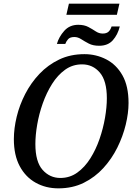

<svg xmlns="http://www.w3.org/2000/svg" viewBox="-20 -1022 745 1053"><path d="M344 -941 358 -1002H635L621 -941ZM524 -771Q490 -771 467 -783Q444 -795 425.5 -807Q407 -819 388 -819Q364 -819 353.5 -807Q343 -795 338 -781H292Q303 -820 332.5 -853Q362 -886 409 -886Q442 -886 464.5 -874Q487 -862 505 -850Q523 -838 543 -838Q564 -838 575 -848Q586 -858 592 -877H637Q626 -832 599 -801.5Q572 -771 524 -771ZM300 11Q231 11 175.5 -20Q120 -51 88 -111Q56 -171 56 -259Q56 -317 71.5 -381.5Q87 -446 118.5 -507Q150 -568 196.5 -617Q243 -666 304.5 -695.5Q366 -725 443 -725Q507 -725 562.5 -696.5Q618 -668 651.5 -609Q685 -550 685 -457Q685 -402 669.5 -338Q654 -274 623.5 -212.5Q593 -151 547 -100.5Q501 -50 439.5 -19.5Q378 11 300 11ZM311 -46Q363 -46 404 -75.5Q445 -105 475.5 -153.5Q506 -202 526 -260Q546 -318 556 -376.5Q566 -435 566 -483Q566 -579 527.5 -624Q489 -669 430 -669Q378 -669 337 -639.5Q296 -610 265.5 -561.5Q235 -513 214.5 -455Q194 -397 184 -338.5Q174 -280 174 -232Q174 -135 213.5 -90.5Q253 -46 311 -46Z"/></svg>

Font: Noto Serif SemiCondensed Medium
Style: Italic
Weight: 500
Width: 4
Italic angle: -12°
Designer: Monotype Design Team
Foundry: Monotype Imaging Inc.
Version: Version 2.013